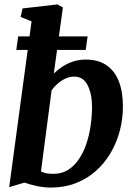

<svg xmlns="http://www.w3.org/2000/svg" viewBox="-20 -837 610 867"><path d="M223 -505Q239 -521 260.8 -535.5Q282.5 -550 309.5 -559Q336.5 -568 367.5 -568Q424 -568 461.2 -542.2Q498.5 -516.5 516.8 -469.2Q535 -422 535 -356Q535 -299.5 520.8 -245.8Q506.5 -192 479 -145.5Q451.5 -99 411.8 -64Q372 -29 321.2 -9.5Q270.5 10 209.5 10Q179 10 146 3Q113 -4 91 -12.5L21.5 8L122.5 -740.5L73 -760.5L82 -799L239.5 -817L264 -803.5ZM165 -63Q177 -56.5 191.5 -54.2Q206 -52 222 -52Q259 -52 287.2 -69.8Q315.5 -87.5 336 -117.8Q356.5 -148 369.8 -187Q383 -226 389.2 -269.2Q395.5 -312.5 395.5 -354.5Q395.5 -412.5 375.8 -451.8Q356 -491 315.5 -491Q293.5 -491 274 -481.5Q254.5 -472 239.2 -458.2Q224 -444.5 213 -429.5ZM62 -672.5H375.5L367 -611.5H53.5Z"/></svg>

Font: Merriweather
Style: Bold Italic
Weight: 700
Italic angle: -7.8°
Version: Version 2.101